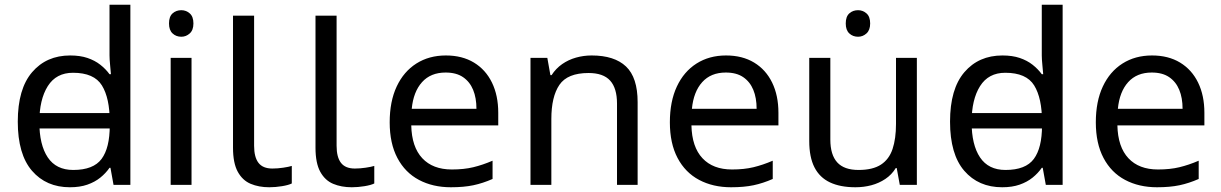

<svg xmlns="http://www.w3.org/2000/svg" viewBox="-20 -780 5152 810"><path d="M104 -238V-303H480V-238ZM275 10Q175 10 115 -59.5Q55 -129 55 -267Q55 -405 115.5 -475.5Q176 -546 276 -546Q318 -546 349 -535.5Q380 -525 403 -507Q426 -489 442 -467H448Q447 -480 444.5 -505.5Q442 -531 442 -546V-760H530V0H459L446 -72H442Q426 -49 403 -30.5Q380 -12 348.5 -1Q317 10 275 10ZM289 -63Q374 -63 408.5 -109.5Q443 -156 443 -250V-266Q443 -366 410 -419.5Q377 -473 288 -473Q217 -473 181.5 -416.5Q146 -360 146 -265Q146 -169 181.5 -116Q217 -63 289 -63Z M788 -536V0H700V-536ZM745 -737Q765 -737 780.5 -723.5Q796 -710 796 -681Q796 -653 780.5 -639Q765 -625 745 -625Q723 -625 708 -639Q693 -653 693 -681Q693 -710 708 -723.5Q723 -737 745 -737Z M1116 10Q1072 10 1037.5 -4.5Q1003 -19 983 -55.5Q963 -92 963 -157V-714H1052V-165Q1052 -117 1070.5 -93Q1089 -69 1129 -69Q1151 -69 1174.5 -72.5Q1198 -76 1211 -80V-6Q1197 1 1169.5 5.5Q1142 10 1116 10Z M1464 10Q1420 10 1385.5 -4.5Q1351 -19 1331 -55.5Q1311 -92 1311 -157V-714H1400V-165Q1400 -117 1418.5 -93Q1437 -69 1477 -69Q1499 -69 1522.5 -72.5Q1546 -76 1559 -80V-6Q1545 1 1517.5 5.5Q1490 10 1464 10Z M1861 -546Q1930 -546 1979.5 -516Q2029 -486 2055.5 -431.5Q2082 -377 2082 -304V-251H1715Q1717 -160 1761.5 -112.5Q1806 -65 1886 -65Q1937 -65 1976.5 -74.5Q2016 -84 2058 -102V-25Q2017 -7 1977 1.5Q1937 10 1882 10Q1806 10 1747.5 -21Q1689 -52 1656.5 -113.5Q1624 -175 1624 -264Q1624 -352 1653.5 -415Q1683 -478 1736.5 -512Q1790 -546 1861 -546ZM1860 -474Q1797 -474 1760.5 -433.5Q1724 -393 1717 -321H1990Q1990 -367 1976 -401Q1962 -435 1933.5 -454.5Q1905 -474 1860 -474Z M2476 -546Q2572 -546 2621 -499.5Q2670 -453 2670 -349V0H2583V-343Q2583 -408 2554 -440Q2525 -472 2463 -472Q2374 -472 2340 -422Q2306 -372 2306 -278V0H2218V-536H2289L2302 -463H2307Q2325 -491 2351.5 -509.5Q2378 -528 2410 -537Q2442 -546 2476 -546Z M3043 -546Q3112 -546 3161.5 -516Q3211 -486 3237.5 -431.5Q3264 -377 3264 -304V-251H2897Q2899 -160 2943.5 -112.5Q2988 -65 3068 -65Q3119 -65 3158.5 -74.5Q3198 -84 3240 -102V-25Q3199 -7 3159 1.5Q3119 10 3064 10Q2988 10 2929.5 -21Q2871 -52 2838.5 -113.5Q2806 -175 2806 -264Q2806 -352 2835.5 -415Q2865 -478 2918.5 -512Q2972 -546 3043 -546ZM3042 -474Q2979 -474 2942.5 -433.5Q2906 -393 2899 -321H3172Q3172 -367 3158 -401Q3144 -435 3115.5 -454.5Q3087 -474 3042 -474Z M3600 -737Q3620 -737 3635.5 -723.5Q3651 -710 3651 -681Q3651 -653 3635.5 -639Q3620 -625 3600 -625Q3578 -625 3563 -639Q3548 -653 3548 -681Q3548 -710 3563 -723.5Q3578 -737 3600 -737ZM3848 -536V0H3776L3763 -71H3759Q3742 -43 3715 -25Q3688 -7 3656 1.5Q3624 10 3589 10Q3525 10 3481.5 -10.5Q3438 -31 3416 -74Q3394 -117 3394 -185V-536H3483V-191Q3483 -127 3512 -95Q3541 -63 3602 -63Q3662 -63 3696.5 -85.5Q3731 -108 3745.5 -151.5Q3760 -195 3760 -257V-536Z M4037 -238V-303H4413V-238ZM4208 10Q4108 10 4048 -59.5Q3988 -129 3988 -267Q3988 -405 4048.5 -475.5Q4109 -546 4209 -546Q4251 -546 4282 -535.5Q4313 -525 4336 -507Q4359 -489 4375 -467H4381Q4380 -480 4377.5 -505.5Q4375 -531 4375 -546V-760H4463V0H4392L4379 -72H4375Q4359 -49 4336 -30.5Q4313 -12 4281.5 -1Q4250 10 4208 10ZM4222 -63Q4307 -63 4341.5 -109.5Q4376 -156 4376 -250V-266Q4376 -366 4343 -419.5Q4310 -473 4221 -473Q4150 -473 4114.5 -416.5Q4079 -360 4079 -265Q4079 -169 4114.5 -116Q4150 -63 4222 -63Z M4840 -546Q4909 -546 4958.5 -516Q5008 -486 5034.5 -431.5Q5061 -377 5061 -304V-251H4694Q4696 -160 4740.5 -112.5Q4785 -65 4865 -65Q4916 -65 4955.5 -74.5Q4995 -84 5037 -102V-25Q4996 -7 4956 1.5Q4916 10 4861 10Q4785 10 4726.5 -21Q4668 -52 4635.5 -113.5Q4603 -175 4603 -264Q4603 -352 4632.5 -415Q4662 -478 4715.5 -512Q4769 -546 4840 -546ZM4839 -474Q4776 -474 4739.5 -433.5Q4703 -393 4696 -321H4969Q4969 -367 4955 -401Q4941 -435 4912.5 -454.5Q4884 -474 4839 -474Z"/></svg>

Font: utelugu05
Style: Book
Weight: 400
Designer: Jelle Bosma - Monotype Design Team
Foundry: Monotype Imaging Inc.
Version: Version 2.003